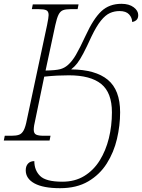

<svg xmlns="http://www.w3.org/2000/svg" viewBox="-41 -737 745 1007"><path d="M274 250Q186 250 140 225Q94 200 94 156Q94 134 106 121Q118 108 139 108Q139 156 169.5 186Q200 216 286 216Q352 216 401 186Q450 156 482 104.5Q514 53 530 -12Q546 -77 546 -148Q546 -251 490 -296.5Q434 -342 320 -342Q289 -342 259 -340.5Q229 -339 191 -335L144 -108Q140 -92 138 -79Q136 -66 136 -57Q136 -37 148.5 -31Q161 -25 187 -25H224L219 0H-21L-16 -25H20Q45 -25 59.5 -30.5Q74 -36 83.5 -54Q93 -72 100 -109L206 -606Q210 -627 212 -639Q214 -651 214 -658Q214 -678 201.5 -683.5Q189 -689 162 -689H126L131 -714H371L366 -689H329Q304 -689 289.5 -683.5Q275 -678 266 -660Q257 -642 249 -605L198 -367Q251 -368 274 -374Q297 -380 315 -396Q337 -415 357 -449Q377 -483 409 -552Q449 -639 490.5 -678Q532 -717 596 -717Q636 -717 660 -699Q684 -681 684 -658Q684 -640 674 -631.5Q664 -623 652 -622Q652 -644 636 -661.5Q620 -679 586 -679Q559 -679 535.5 -668.5Q512 -658 488.5 -629Q465 -600 439 -546Q413 -489 395.5 -456Q378 -423 364 -405Q350 -387 332 -373Q460 -372 524.5 -318.5Q589 -265 589 -148Q589 -79 572.5 -8.5Q556 62 519 120.5Q482 179 421.5 214.5Q361 250 274 250Z"/></svg>

Font: Noto Serif ExtraLight
Style: Italic
Weight: 200
Italic angle: -12°
Designer: Monotype Design Team
Foundry: Monotype Imaging Inc.
Version: Version 2.014; ttfautohint (v1.8.4.7-5d5b)